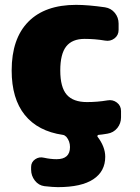

<svg xmlns="http://www.w3.org/2000/svg" viewBox="-20 -550 576 790"><path d="M422 -137Q444 -141 461 -128Q478 -115 478 -93V-67Q478 -42 462.5 -23Q447 -4 422 0Q399 4 385 5Q383 5 381.5 7.5Q380 10 381 12Q413 54 413 95Q413 155 364 187.5Q315 220 218 220Q199 220 163 216Q139 213 123.5 193Q108 173 108 148V137Q108 117 124.5 105.5Q141 94 161 99Q188 105 213 105Q268 105 268 55Q268 31 253 13Q246 6 239 5Q136 -10 82 -77Q28 -144 28 -260Q28 -391 96.5 -460.5Q165 -530 293 -530Q342 -530 412 -520Q437 -516 452.5 -497Q468 -478 468 -453V-427Q468 -405 451 -392Q434 -379 412 -383Q371 -390 328 -390Q277 -390 252.5 -359Q228 -328 228 -260Q228 -191 254.5 -160.5Q281 -130 338 -130Q381 -130 422 -137Z"/></svg>

Font: Rounded Mplus 1c Black
Style: Regular
Weight: 900
Version: Version 1.059.20150529